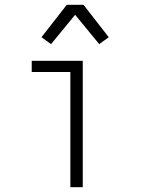

<svg xmlns="http://www.w3.org/2000/svg" viewBox="-20 -785 590 805"><path d="M275 0V-483H113V-530H327V0ZM194 -600 154 -629 260 -765H330L436 -629L396 -600L295 -723Z"/></svg>

Font: Lode Dark
Style: Regular
Weight: 400
Monospace: yes
Designer: Belleve Invis
Foundry: Belleve Invis
Version: Version 29.2.0; ttfautohint (v1.8.3)